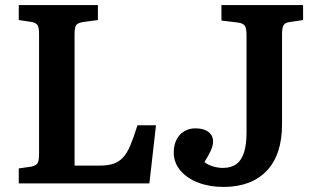

<svg xmlns="http://www.w3.org/2000/svg" viewBox="-20 -723 1243 757"><path d="M54 0V-59L103 -66Q122 -70 128 -79.5Q134 -89 134 -118V-590Q134 -615 127.5 -624.5Q121 -634 101 -637L54 -644V-703H366V-644L307 -636Q287 -633 280.5 -624Q274 -615 274 -589V-70H371Q404 -70 426 -77Q448 -84 464.5 -101.5Q481 -119 494 -150Q507 -181 522 -229H595L569 0ZM861 14Q806 14 761.5 -3Q717 -20 691 -51Q665 -82 665 -122Q665 -151 676 -172.5Q687 -194 706.5 -205.5Q726 -217 750 -217Q783 -217 801.5 -203Q820 -189 820 -166Q820 -149 812 -131Q804 -113 786 -84Q798 -74 818 -67.5Q838 -61 859 -61Q892 -61 912.5 -76.5Q933 -92 942.5 -123Q952 -154 952 -200V-585Q952 -611 945.5 -621Q939 -631 919 -634L853 -642V-703H1175V-644L1122 -636Q1105 -634 1098.5 -624.5Q1092 -615 1092 -586V-233Q1092 -113 1031.5 -49.5Q971 14 861 14Z"/></svg>

Font: Literata 18pt SemiBold
Style: Regular
Weight: 600
Designer: Latin by Veronika Burian and Jose Scaglione. Greek by Irene Vlachou. Cyrillic by Vera Evstafieva.
Foundry: TypeTogether
Version: Version 3.103;gftools[0.9.29]